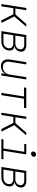

<svg xmlns="http://www.w3.org/2000/svg" viewBox="1692 -2498 815 4240"><g transform="rotate(90 2100.0 -377.5)"><path d="M69 0 156 -550H206L168 -309H298L508 -550H570L343 -284L487 0H429L295 -264H161L119 0Z M667 0 754 -550H975Q1051 -550 1090 -513Q1129 -476 1118 -412Q1110 -361 1076.5 -328.5Q1043 -296 993 -291V-288Q1048 -286 1076 -249.5Q1104 -213 1094 -153Q1083 -83 1029 -41.5Q975 0 895 0ZM766 -308H937Q989 -308 1024.5 -335Q1060 -362 1067 -406Q1075 -450 1047.5 -477.5Q1020 -505 968 -505H797ZM724 -45H902Q958 -45 997.5 -75Q1037 -105 1044 -154Q1052 -203 1022.5 -233Q993 -263 937 -263H759Z M1442 10Q1361 10 1320.5 -42.5Q1280 -95 1294 -183L1352 -550H1402L1345 -190Q1333 -116 1364 -74.5Q1395 -33 1459 -33Q1525 -33 1570.5 -75Q1616 -117 1627 -190L1684 -550H1734L1647 0H1597L1612 -94Q1590 -46 1545.5 -18Q1501 10 1442 10Z M2031 0 2110 -500H1910L1918 -550H2368L2360 -500H2160L2081 0Z M2469 0 2556 -550H2606L2568 -309H2698L2908 -550H2970L2743 -284L2887 0H2829L2695 -264H2561L2519 0Z M3051 0 3058 -45H3259L3332 -505H3156L3163 -550H3389L3309 -45H3498L3491 0ZM3374 -655Q3348 -655 3334.5 -670Q3321 -685 3325 -710Q3329 -735 3347.5 -750Q3366 -765 3392 -765Q3418 -765 3431.5 -750Q3445 -735 3441 -710Q3437 -685 3418.5 -670Q3400 -655 3374 -655Z M3667 0 3754 -550H3975Q4051 -550 4090 -513Q4129 -476 4118 -412Q4110 -361 4076.5 -328.5Q4043 -296 3993 -291V-288Q4048 -286 4076 -249.5Q4104 -213 4094 -153Q4083 -83 4029 -41.5Q3975 0 3895 0ZM3766 -308H3937Q3989 -308 4024.5 -335Q4060 -362 4067 -406Q4075 -450 4047.5 -477.5Q4020 -505 3968 -505H3797ZM3724 -45H3902Q3958 -45 3997.5 -75Q4037 -105 4044 -154Q4052 -203 4022.5 -233Q3993 -263 3937 -263H3759Z"/></g></svg>

Font: NKDuy Mono Thin
Style: Italic
Weight: 100
Italic angle: -9°
Monospace: yes
Designer: NKDuy
Foundry: NKDuy
Version: Version 2.251; ttfautohint (v1.8.4.7-5d5b)